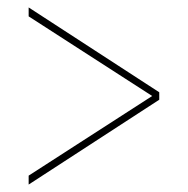

<svg xmlns="http://www.w3.org/2000/svg" viewBox="-20 -615 505 516"><path d="M57 -119V-143L389 -357L57 -571V-595L408 -367V-347Z"/></svg>

Font: Noto Serif Display Condensed
Style: Regular
Weight: 400
Width: 3
Designer: Monotype Design Team
Foundry: Monotype Imaging Inc.
Version: Version 2.009